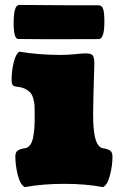

<svg xmlns="http://www.w3.org/2000/svg" viewBox="-20 -743 493 776"><path d="M53.7 -585.4Q35.2 -585.4 35.2 -649.9Q35.2 -723.1 57.6 -723.1Q85.9 -723.1 154.1 -722.4Q222.2 -721.7 263.2 -721.7H378.4Q391.1 -721.7 396.5 -707.8Q401.9 -693.8 401.9 -655.8Q401.9 -585 378.9 -585Q346.7 -585 274.4 -584.7Q202.1 -584.5 169.4 -584.5Q149.4 -584.5 110.6 -585Q71.8 -585.4 53.7 -585.4ZM356.4 -286.6Q356.4 -265.1 356.9 -249.3Q357.4 -233.4 359.9 -212.6Q362.3 -191.9 366.5 -178.5Q370.6 -165 378.4 -155Q386.2 -145 397.5 -143.6Q406.2 -142.1 410.9 -140.9Q415.5 -139.6 422.1 -136.2Q428.7 -132.8 431.6 -126.5Q434.6 -120.1 434.6 -110.8Q434.6 -74.2 424.6 -35.2Q414.6 3.9 396.5 13.2Q325.7 0 240.7 0Q152.3 0 80.1 13.2Q62 3.9 52 -35.2Q42 -74.2 42 -110.8Q42 -120.1 44.9 -126.5Q47.9 -132.8 54.4 -136.2Q61 -139.6 65.7 -140.9Q70.3 -142.1 79.1 -143.6Q92.8 -145 101.6 -156.7Q110.4 -168.5 114 -188.7Q117.7 -209 118.9 -226.1Q120.1 -243.2 120.1 -267.1V-292.5Q120.1 -308.6 119.4 -318.4Q118.7 -328.1 115 -342.8Q111.3 -357.4 104.5 -366.2Q97.7 -375 84.2 -382.6Q70.8 -390.1 51.3 -392.1Q35.6 -393.6 31.2 -399.4Q26.9 -405.3 26.9 -421.4Q26.9 -455.1 35.2 -490Q43.5 -524.9 58.1 -534.2Q137.2 -521 226.6 -521Q252 -521 284.7 -524.2Q317.4 -527.3 325.7 -527.3Q347.7 -527.3 354.5 -519.3Q361.3 -511.2 361.3 -484.9Q361.3 -482.9 360.1 -444.8Q358.9 -406.7 357.7 -359.1Q356.4 -311.5 356.4 -286.6Z"/></svg>

Font: Coustard Black
Style: Regular
Weight: 900
Foundry: vernon adams
Version: Version 1.001;